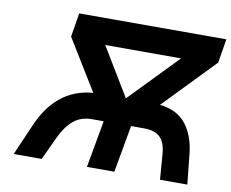

<svg xmlns="http://www.w3.org/2000/svg" viewBox="-77 -798 1081 897"><g transform="rotate(10 463.5 -350.0)"><path d="M512.4 -347 733.8 -575.6H374.2ZM407.2 -265.4 210.2 -586.6 228.8 -700H926.8L908.2 -586.6L598 -265.4ZM41.4 0 106.2 -149.2Q149.3 -248 219.3 -297.5Q289.3 -347 386.4 -347H634.4Q739.8 -347 790 -292.9Q840.3 -238.8 850.4 -141.2L865 0H735.4L726.4 -117.8Q722.3 -174.5 697 -199.1Q671.7 -223.6 620.6 -223.6H558.8L518.8 0H388.8L428.8 -223.6H372.6Q321.4 -223.6 286.1 -194.1Q250.8 -164.5 224.8 -109L174.2 0Z"/></g></svg>

Font: Overpass
Style: Italic
Weight: 400
Italic angle: -10°
Designer: Delve Withrington, Dave Bailey, Thomas Jockin
Foundry: Delve Fonts LLC
Version: Version 4.000